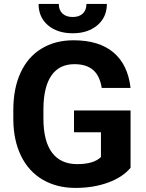

<svg xmlns="http://www.w3.org/2000/svg" viewBox="-20 -920 721 950"><path d="M626 -89.8Q586.4 -42.5 514.2 -16.4Q441.9 9.8 354 9.8Q261.7 9.8 192.1 -30.5Q122.6 -70.8 84.7 -147.5Q46.9 -224.1 45.9 -327.6V-376Q45.9 -482.4 81.8 -560.3Q117.7 -638.2 185.3 -679.4Q252.9 -720.7 343.8 -720.7Q470.2 -720.7 541.5 -660.4Q612.8 -600.1 626 -484.9H483.4Q473.6 -545.9 440.2 -574.2Q406.7 -602.5 348.1 -602.5Q273.4 -602.5 234.4 -546.4Q195.3 -490.2 194.8 -379.4V-334Q194.8 -222.2 237.3 -165Q279.8 -107.9 361.8 -107.9Q444.3 -107.9 479.5 -143.1V-265.6H346.2V-373.5H626ZM508.8 -900.4Q508.8 -835.4 462.2 -795.4Q415.5 -755.4 339.8 -755.4Q264.2 -755.4 217.5 -794.9Q170.9 -834.5 170.9 -900.4H271Q271 -869.6 289.3 -852.8Q307.6 -835.9 339.8 -835.9Q371.6 -835.9 389.6 -852.8Q407.7 -869.6 407.7 -900.4Z"/></svg>

Font: Robotiche
Style: Bold
Weight: 700
Designer: Google
Version: Version 2.001150; 2014